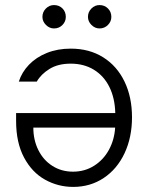

<svg xmlns="http://www.w3.org/2000/svg" viewBox="-20 -734 589 762"><path d="M503.9 -268.6Q503.9 -189 474.4 -126Q444.8 -63 391.6 -27.6Q338.4 7.8 270.5 7.8Q210.4 7.8 158.7 -21Q106.9 -49.8 75.4 -108.9Q43.9 -168 43.9 -253.9V-285.2H437.5Q436 -344.7 414.1 -388.9Q392.1 -433.1 352.5 -457.3Q313 -481.4 260.7 -481.4Q210.4 -481.4 176.5 -460.4Q142.6 -439.5 126 -410.2H54.7Q66.4 -447.3 95 -477.1Q123.5 -506.8 166 -523.9Q208.5 -541 260.7 -541Q334.5 -541 389.4 -506.6Q444.3 -472.2 474.1 -410.4Q503.9 -348.6 503.9 -268.6ZM269.5 -52.7Q316.4 -52.7 353.5 -76.2Q390.6 -99.6 412.4 -139.6Q434.1 -179.7 437 -227.5H112.3Q112.3 -178.2 132.3 -138.2Q152.3 -98.1 188.2 -75.4Q224.1 -52.7 269.5 -52.7ZM148.4 -667Q148.4 -686.5 162.1 -700.2Q175.8 -713.9 194.3 -713.9Q214.8 -713.9 228 -700.4Q241.2 -687 241.2 -667Q241.2 -648.4 227.8 -634.8Q214.4 -621.1 194.3 -621.1Q176.3 -621.1 162.4 -635Q148.4 -648.9 148.4 -667ZM329.1 -667Q329.1 -686.5 342.8 -700.2Q356.4 -713.9 375 -713.9Q395 -713.9 408.4 -700.4Q421.9 -687 421.9 -667Q421.9 -648.4 408.2 -634.8Q394.5 -621.1 375 -621.1Q356.9 -621.1 343 -635Q329.1 -648.9 329.1 -667Z"/></svg>

Font: Pretendard Light
Style: Regular
Weight: 300
Designer: Base glyphs from Inter by Rasmus Andersson; Hangeul glyphs from Noto Sans CJK(Source Han Sans) by Jang Soo-young and Kan
Foundry: Kil Hyung-jin
Version: Version 1.309